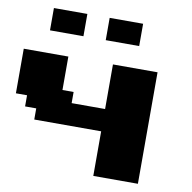

<svg xmlns="http://www.w3.org/2000/svg" viewBox="-92 -967 1060 1060"><g transform="rotate(10 437.5 -437.5)"><path d="M500 0H750V-625H500V-375H312.5V-437.5H250V-625H0V-375H62.5V-312.5H125V-250H500ZM437.5 -750H625V-875H437.5ZM125 -750H312.5V-875H125Z"/></g></svg>

Font: Faithful 32x
Style: Bold
Weight: 400
Foundry: Faithful Resource Pack
Version: Version 1.0; January 27, 2023